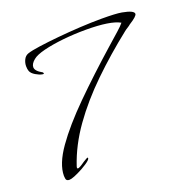

<svg xmlns="http://www.w3.org/2000/svg" viewBox="-97 -528 676 689"><g transform="rotate(-20 240.5 -183.0)"><path d="M55 69Q43 69 42 59L41 49Q41 4 82.5 -55Q124 -114 195 -184.5Q266 -255 354 -333Q380 -356 397.5 -371.5Q415 -387 423 -397Q388 -417 293 -417Q249 -417 206.5 -412.5Q164 -408 132 -400Q100 -392 87 -381Q71 -368 71 -355Q71 -340 97 -326Q103 -318 92.5 -320Q82 -322 68.5 -330Q55 -338 51 -348Q48 -356 48 -367Q48 -380 54 -392Q60 -404 72 -408Q87 -413 119 -417.5Q151 -422 192.5 -426Q234 -430 278 -432.5Q322 -435 361 -435Q387 -435 406.5 -434Q426 -433 437 -431Q481 -423 481 -410Q481 -401 449 -381Q447 -379 444 -377Q441 -375 438 -373Q434 -371 431 -368.5Q428 -366 425 -364Q349 -304 282.5 -239.5Q216 -175 168 -107.5Q120 -40 96 32Q93 41 98 41Q104 41 125 26Q141 16 143 16Q152 23 108 48Q69 69 55 69Z"/></g></svg>

Font: Allison
Style: Regular
Weight: 400
Designer: Robert E. Leuschke
Foundry: Robert E. Leuschke
Version: Version 1.010; ttfautohint (v1.8.3)